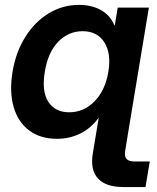

<svg xmlns="http://www.w3.org/2000/svg" viewBox="-20 -546 629 770"><path d="M474.6 204.1Q404.3 204.1 372.8 169.7Q341.3 135.3 352.1 69.8L376 -74.2Q345.2 -31.7 302 -10.5Q258.8 10.7 209 10.7Q141.6 10.7 96.9 -22.9Q52.2 -56.6 34.7 -117.2Q17.1 -177.7 30.3 -258.3Q43.5 -337.4 81.5 -397.9Q119.6 -458.5 175.3 -492.4Q231 -526.4 296.9 -526.4Q347.2 -526.4 384.3 -505.9Q421.4 -485.4 439 -444.3H440.4L452.1 -515.6H577.1L491.7 -1V0L481.9 59.1Q478.5 81.1 487.3 91.3Q496.1 101.6 521 101.6H580.6L563.5 204.1ZM257.3 -95.7Q316.4 -95.7 359.4 -139.9Q402.3 -184.1 414.6 -258.3Q426.8 -332 398.4 -376.5Q370.1 -420.9 311 -420.9Q254.9 -420.9 213.6 -378.7Q172.4 -336.4 159.7 -258.3Q146.5 -179.7 173.8 -137.7Q201.2 -95.7 257.3 -95.7Z"/></svg>

Font: Inter Display Semi Bold
Style: Italic
Weight: 600
Italic angle: -9.39999°
Designer: Rasmus Andersson
Foundry: rsms
Version: Version 4.000;git-4fc901f